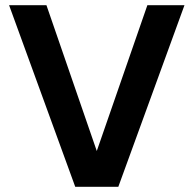

<svg xmlns="http://www.w3.org/2000/svg" viewBox="-20 -720 746 740"><path d="M270 0 15 -700H159L353 -138L548 -700H691L436 0Z"/></svg>

Font: DM Sans
Style: Bold
Weight: 700
Designer: Colophon Foundry, Jonny Pinhorn
Foundry: Colophon Foundry
Version: Version 4.004; ttfautohint (v1.8.4.7-5d5b)